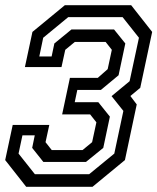

<svg xmlns="http://www.w3.org/2000/svg" viewBox="-35 -720 606 740"><path d="M66 0 -15 -103 14 -238.5H155L140.5 -172L164.5 -141.5H283L320 -172L336.5 -248.5L312.5 -279H204.5L234.5 -420H342L380 -453.5L396 -528L372 -558.5H253.5L216.5 -528L202 -461.5H61L90 -597L215 -700H470.5L551.5 -597L505.5 -381.5L467.5 -350L492 -317.5L446.5 -103L321.5 0ZM99.5 -48.5H308.5L405.5 -128L440.5 -292.5L395 -349.5L464.5 -407L500.5 -574.5L437.5 -654H228L131.5 -574.5L116.5 -502.5H164L174.5 -552.5L240.5 -606.5H404.5L448 -552.5L422 -430L354 -373.5H263L253 -326H344L388.5 -270.5L363 -150L296.5 -96H132L89 -150L99 -198.5H51.5L36.5 -128Z"/></svg>

Font: Tourney Medium
Style: Italic
Weight: 500
Italic angle: -12°
Version: Version 1.015